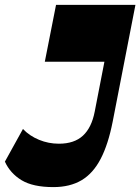

<svg xmlns="http://www.w3.org/2000/svg" viewBox="-47 -750 573 784"><path d="M171 14Q87.5 14 41 -14.2Q-5.5 -42.5 -27 -90L46.7 -223.2Q74.2 -194.7 112.7 -179Q151.2 -163.2 193.5 -163.2Q256.2 -163.2 291.6 -196Q327 -228.7 339.7 -294L424.5 -730H506L413.2 -253.7Q395 -160.7 364.1 -101.4Q333.2 -42 285.9 -14Q238.5 14 171 14ZM136 -498 181.8 -730H473L427.2 -498Z"/></svg>

Font: Savate ExtraLight
Style: Italic
Weight: 200
Italic angle: -11°
Designer: Max Esnée
Foundry: Plomb Type
Version: Version 2.000